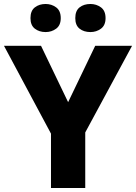

<svg xmlns="http://www.w3.org/2000/svg" viewBox="-20 -944 683 964"><path d="M322 -431 458 -714H643L408 -279V0H236V-273L0 -714H186ZM133 -853Q133 -890 155 -907Q177 -924 209 -924Q239 -924 262 -907Q285 -890 285 -853Q285 -817 262 -800Q239 -783 209 -783Q177 -783 155 -800Q133 -817 133 -853ZM358 -853Q358 -890 379.5 -907Q401 -924 434 -924Q464 -924 487 -907Q510 -890 510 -853Q510 -817 487 -800Q464 -783 434 -783Q401 -783 379.5 -800Q358 -817 358 -853Z"/></svg>

Font: Noto Sans Georgian ExtraBold
Style: Regular
Weight: 800
Designer: Monotype Design Team, Akaki Razmadze
Foundry: Google LLC
Version: Version 2.005; ttfautohint (v1.8.4.7-5d5b)